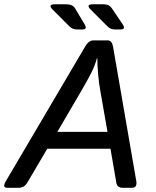

<svg xmlns="http://www.w3.org/2000/svg" viewBox="-57 -892 741 912"><path d="M193.4 -846.2Q168 -871.6 203.6 -871.6H255.9Q288.1 -871.6 298.8 -853.5L344.2 -777.8Q359.9 -752 334.5 -752H308.6Q287.6 -752 273.4 -766.1ZM374 -846.2Q348.6 -871.6 384.3 -871.6H436.5Q461.4 -871.6 473.6 -853.5L524.9 -777.8Q542.5 -752 515.1 -752H489.3Q468.3 -752 454.1 -766.1ZM-22.9 0Q-47.9 0 -28.8 -32.2L347.2 -670.4Q364.7 -700.2 386.2 -700.2H454.6Q474.6 -700.2 480 -670.4L590.3 -32.2Q595.7 0 569.8 0H525.4Q499.5 0 495.6 -23.9L467.8 -185.5H167.5L72.3 -23.9Q58.1 0 31.7 0ZM215.3 -265.6H453.6L419.4 -460.9Q413.1 -496.1 409.2 -537.8Q405.3 -579.6 405.3 -615.7H403.3Q394.5 -581.1 376 -544.9Q357.4 -508.8 329.6 -460.9Z"/></svg>

Font: Istok Web
Style: BoldItalic
Weight: 700
Italic angle: -13°
Designer: Andrey V. Panov
Foundry: Andrey V. Panov
Version: Version 1.0.2g